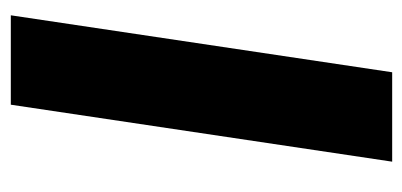

<svg xmlns="http://www.w3.org/2000/svg" viewBox="-220 -544 763 364"><g transform="rotate(-90 162.0 -361.5)"><path d="M38 0 146 -723H315.5L207.5 0Z"/></g></svg>

Font: Public Sans ExtraBold
Style: Italic
Weight: 800
Italic angle: -8°
Designer: The Public Sans project authors (U.S. Web Design System). Libre Franklin designed by Pablo Impallari and Rodrigo Fuenzal
Version: Version 1.007; ttfautohint (v1.8.1) -l 8 -r 50 -G 200 -x 14 